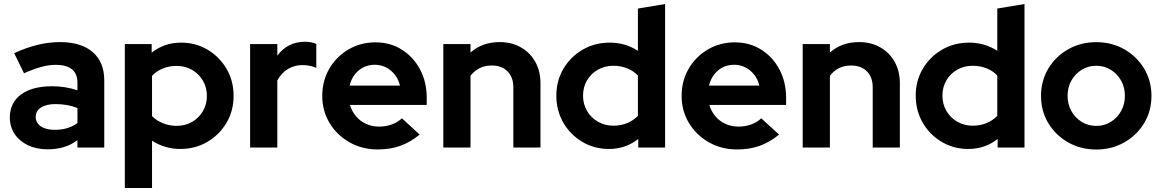

<svg xmlns="http://www.w3.org/2000/svg" viewBox="-20 -743 5849 967"><path d="M219.6 9Q163.9 9 120.9 -11.4Q78 -31.9 53.8 -68Q29.6 -104.2 29.6 -151.3Q29.6 -225.9 86.1 -267.2Q142.6 -308.6 242.4 -308.6Q309.8 -308.6 370.1 -288.2V-325.6Q370.1 -416.5 260 -416.5Q227.3 -416.5 189.1 -406.4Q150.9 -396.2 100.9 -374L51.4 -475.3Q113.3 -503.5 169.6 -517.2Q226 -531 282.8 -531Q388.5 -531 446.8 -480.7Q505.1 -430.3 505.1 -338.4V0H370.1V-36.8Q337.6 -12.8 300.6 -1.9Q263.7 9 219.6 9ZM159.9 -154Q159.9 -124.2 185.8 -106.6Q211.6 -89.1 255.5 -89.1Q324.3 -89.1 370.1 -123.5V-198.9Q320.4 -218.8 260.2 -218.8Q213.1 -218.8 186.5 -201.6Q159.9 -184.4 159.9 -154Z M608.7 204V-521H743.9V-477.8Q807.5 -528.3 891.6 -528.3Q966.3 -528.3 1026.2 -492.3Q1086.1 -456.4 1121.3 -395.9Q1156.5 -335.4 1156.5 -260.3Q1156.5 -185.2 1120.8 -124.6Q1085 -64.1 1024.2 -28.4Q963.3 7.3 887.8 7.3Q849 7.3 812.9 -3.4Q776.8 -14.1 745.7 -34.3V204ZM869.6 -109.2Q913.3 -109.2 947.4 -129Q981.6 -148.8 1001.8 -182.8Q1022 -216.8 1022 -259.8Q1022 -302.9 1001.8 -337.1Q981.7 -371.4 947.1 -391.2Q912.6 -411.1 869.8 -411.1Q831.9 -411.1 800.3 -398.3Q768.8 -385.5 745.7 -361.1V-158.2Q768.1 -135.5 800.6 -122.4Q833.1 -109.2 869.6 -109.2Z M1239.7 0V-521H1376.7V-462.9Q1401.8 -496.9 1436.9 -514.8Q1472.1 -532.7 1515.9 -532.7Q1554.1 -532 1573 -521.5V-401.2Q1540.9 -415.2 1503.1 -415.2Q1462.8 -415.2 1429.7 -395.2Q1396.7 -375.1 1376.7 -338V0Z M1882.4 9.7Q1804 9.7 1740.5 -26.2Q1677 -62.1 1640 -123.3Q1603 -184.4 1603 -260.3Q1603 -335.9 1638.5 -396.9Q1674 -457.9 1735 -493.8Q1796 -529.7 1870.7 -529.7Q1945.6 -529.7 2003.7 -493.1Q2061.9 -456.5 2095.5 -393.3Q2129.2 -330.2 2129.2 -249.6V-214.4H1742.5Q1752.1 -182.6 1772.6 -157.9Q1793.1 -133.2 1823.3 -119.3Q1853.6 -105.4 1889 -105.4Q1923.7 -105.4 1953.6 -116.3Q1983.4 -127.2 2004.1 -147.1L2093.8 -65.2Q2046 -26.3 1995.5 -8.3Q1945 9.7 1882.4 9.7ZM1740.9 -312H1994.4Q1987 -343.4 1968.5 -366.8Q1950 -390.1 1924.3 -403.5Q1898.6 -416.8 1868 -416.8Q1820.9 -416.8 1786.8 -388.6Q1752.7 -360.3 1740.9 -312Z M2212.7 0V-521H2349.7V-478.5Q2409.4 -531 2496.2 -531Q2556.8 -531 2603.1 -504.7Q2649.5 -478.5 2675.8 -431.7Q2702.1 -385 2702.1 -323.4V0H2565.4V-303.4Q2565.4 -354 2536.1 -383.5Q2506.9 -413.1 2456.9 -413.1Q2421.9 -413.1 2395.1 -399.5Q2368.4 -386 2349.7 -361.1V0Z M3046.9 7.3Q2973.3 7.3 2912.8 -28.5Q2852.4 -64.4 2817.2 -125.1Q2782 -185.9 2782 -261Q2782 -336.2 2817.6 -396.7Q2853.3 -457.2 2914.3 -492.7Q2975.4 -528.3 3050.7 -528.3Q3129.6 -528.3 3192.8 -487.1V-700L3329.8 -722.7V0H3194.6V-43Q3130.7 7.3 3046.9 7.3ZM3068.9 -109.9Q3106.6 -109.9 3138.1 -122.7Q3169.7 -135.5 3192.8 -159.9V-362.8Q3170.4 -386.3 3138.3 -399Q3106.2 -411.8 3068.9 -411.8Q3026.3 -411.8 2991.5 -392.2Q2956.6 -372.6 2936.6 -338.5Q2916.5 -304.4 2916.5 -261.3Q2916.5 -218.4 2936.7 -184.1Q2956.9 -149.8 2991.7 -129.9Q3026.4 -109.9 3068.9 -109.9Z M3692.4 9.7Q3614 9.7 3550.5 -26.2Q3487 -62.1 3450 -123.3Q3413 -184.4 3413 -260.3Q3413 -335.9 3448.5 -396.9Q3484 -457.9 3545 -493.8Q3606 -529.7 3680.7 -529.7Q3755.6 -529.7 3813.7 -493.1Q3871.9 -456.5 3905.5 -393.3Q3939.2 -330.2 3939.2 -249.6V-214.4H3552.5Q3562.1 -182.6 3582.6 -157.9Q3603.1 -133.2 3633.3 -119.3Q3663.6 -105.4 3699 -105.4Q3733.7 -105.4 3763.6 -116.3Q3793.4 -127.2 3814.1 -147.1L3903.8 -65.2Q3856 -26.3 3805.5 -8.3Q3755 9.7 3692.4 9.7ZM3550.9 -312H3804.4Q3797 -343.4 3778.5 -366.8Q3760 -390.1 3734.3 -403.5Q3708.6 -416.8 3678 -416.8Q3630.9 -416.8 3596.8 -388.6Q3562.7 -360.3 3550.9 -312Z M4022.7 0V-521H4159.7V-478.5Q4219.4 -531 4306.2 -531Q4366.8 -531 4413.1 -504.7Q4459.5 -478.5 4485.8 -431.7Q4512.1 -385 4512.1 -323.4V0H4375.4V-303.4Q4375.4 -354 4346.1 -383.5Q4316.9 -413.1 4266.9 -413.1Q4231.9 -413.1 4205.1 -399.5Q4178.4 -386 4159.7 -361.1V0Z M4856.9 7.3Q4783.3 7.3 4722.8 -28.5Q4662.4 -64.4 4627.2 -125.1Q4592 -185.9 4592 -261Q4592 -336.2 4627.6 -396.7Q4663.3 -457.2 4724.3 -492.7Q4785.4 -528.3 4860.7 -528.3Q4939.6 -528.3 5002.8 -487.1V-700L5139.8 -722.7V0H5004.6V-43Q4940.7 7.3 4856.9 7.3ZM4878.9 -109.9Q4916.6 -109.9 4948.1 -122.7Q4979.7 -135.5 5002.8 -159.9V-362.8Q4980.4 -386.3 4948.3 -399Q4916.2 -411.8 4878.9 -411.8Q4836.3 -411.8 4801.5 -392.2Q4766.6 -372.6 4746.6 -338.5Q4726.5 -304.4 4726.5 -261.3Q4726.5 -218.4 4746.7 -184.1Q4766.9 -149.8 4801.7 -129.9Q4836.4 -109.9 4878.9 -109.9Z M5501.2 10Q5423 10 5359.8 -25.8Q5296.5 -61.7 5259.7 -122.9Q5223 -184.2 5223 -260.1Q5223 -335.9 5259.7 -397.4Q5296.5 -458.8 5359.8 -494.8Q5423 -530.7 5501.2 -530.7Q5579.4 -530.7 5642.4 -494.8Q5705.4 -458.9 5742.4 -397.5Q5779.3 -336.1 5779.3 -260.1Q5779.3 -184.2 5742.4 -122.9Q5705.4 -61.6 5642.4 -25.8Q5579.4 10 5501.2 10ZM5501.2 -108.9Q5542.1 -108.9 5574.6 -129.2Q5607.2 -149.4 5626.3 -183.7Q5645.5 -218 5645.5 -260Q5645.5 -302.9 5626.4 -337.1Q5607.3 -371.3 5574.4 -391.5Q5541.6 -411.8 5501.2 -411.8Q5460.9 -411.8 5428 -391.5Q5395.1 -371.3 5375.9 -337.2Q5356.8 -303.1 5356.8 -260Q5356.8 -218 5375.9 -183.7Q5395.1 -149.5 5427.9 -129.2Q5460.8 -108.9 5501.2 -108.9Z"/></svg>

Font: Red Hat Display VF
Style: Regular
Weight: 300
Designer: Pentagram, MCKL
Foundry: Pentagram, MCKL
Version: Version 1.023